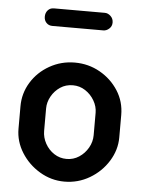

<svg xmlns="http://www.w3.org/2000/svg" viewBox="-51 -735 589 784"><g transform="rotate(5 243.0 -342.5)"><path d="M242 8Q188 8 141 -20Q94 -48 65.5 -93.5Q37 -139 37 -191V-283Q37 -336 64.5 -381Q92 -426 139.5 -453Q187 -480 243 -480Q299 -480 346 -453.5Q393 -427 421.5 -382.5Q450 -338 450 -283V-191Q450 -140 421.5 -94Q393 -48 345.5 -20Q298 8 242 8ZM243 -85Q271 -85 294 -100Q317 -115 331 -139.5Q345 -164 345 -191V-283Q345 -309 331 -333Q317 -357 294 -372Q271 -387 243 -387Q214 -387 191.5 -372Q169 -357 155.5 -333Q142 -309 142 -283V-191Q142 -164 155.5 -139.5Q169 -115 192 -100Q215 -85 243 -85ZM138 -621Q123 -621 113.5 -631Q104 -641 104 -656Q104 -672 113.5 -682.5Q123 -693 138 -693H347Q360 -693 371 -682.5Q382 -672 382 -656Q382 -641 371 -631Q360 -621 347 -621Z"/></g></svg>

Font: Dosis ExtraLight SemiBold
Style: Regular
Weight: 600
Version: Version 3.001; ttfautohint (v1.8.2)